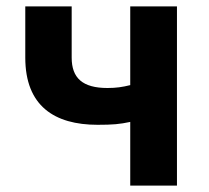

<svg xmlns="http://www.w3.org/2000/svg" viewBox="-20 -580 652 600"><path d="M387 0H533V-560H387V-314C363 -308 343 -305 316 -305C238 -305 204 -336 204 -400V-560H59V-400C59 -249 150 -190 285 -190C333 -190 354 -192 387 -199Z"/></svg>

Font: Noto Sans JP
Style: Bold
Weight: 700
Designer: Ryoko NISHIZUKA 西塚涼子 (kana, bopomofo & ideographs); Paul D. Hunt (Latin, Greek & Cyrillic); Sandoll Communications 산돌커뮤니
Foundry: Adobe
Version: Version 2.004;hotconv 1.0.118;makeotfexe 2.5.65603